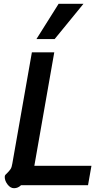

<svg xmlns="http://www.w3.org/2000/svg" viewBox="-20 -976 561 1012"><path d="M5 -43Q5 -50 8 -54Q11 -58 18 -64Q29 -75 35.5 -84.5Q42 -94 45 -114L148 -700H266L161 -102H462L444 0H91Q75 16 54 16Q35 16 20 -3.5Q5 -23 5 -43ZM289 -956H420L268 -770H172Z"/></svg>

Font: Niramit SemiBold
Style: Italic
Weight: 600
Italic angle: -10°
Designer: Katatrad Aksorn Co.,Ltd.
Foundry: Cadson Demak Co.,Ltd.
Version: Version 1.001; ttfautohint (v1.6)